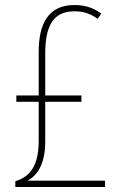

<svg xmlns="http://www.w3.org/2000/svg" viewBox="-20 -744 481 764"><path d="M276 -724C172 -724 134 -649 134 -538V-364H45V-339H134V-184C134 -88 102 -41 41 -23V0H398V-25H89C131 -46 160 -96 160 -180V-339H304V-364H160V-532C160 -647 196 -699 276 -699C308 -699 336 -692 369 -669L383 -690C354 -711 322 -724 276 -724Z"/></svg>

Font: Noto Sans Sinhala Condensed Thin
Style: Regular
Weight: 100
Width: 3
Designer: Jelle Bosma - Monotype Design Team
Foundry: Monotype Imaging Inc.
Version: Version 2.006